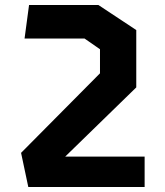

<svg xmlns="http://www.w3.org/2000/svg" viewBox="-20 -750 660 770"><path d="M93.5 0H560V-122H241.5L526.5 -399.5V-629.5L374.5 -730H96.5L78.5 -595.5H319L381 -552.5V-456L64.5 -137Z"/></svg>

Font: Monaspace Krypton
Style: Bold
Weight: 700
Designer: Riley Cran & the Lettermatic Team
Foundry: Lettermatic
Version: Version 1.200 (Monaspace Krypton)